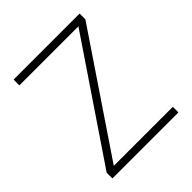

<svg xmlns="http://www.w3.org/2000/svg" viewBox="-202 -890 1030 1030"><g transform="rotate(-45 313.0 -375.0)"><path d="M563.5 -42.5V0H62.5V-43.5L510.5 -706H62.5V-750H563.5V-706L115.5 -42.5Z"/></g></svg>

Font: Russisch Sans ExtraLight
Style: Regular
Weight: 200
Width: 4
Designer: Michael Sharanda (font) & Cristiano Sobral (main changes)
Foundry: Michael Sharanda
Version: Version 2.00;September 8, 2020;FontCreator 13.0.0.2681 64-bi